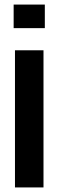

<svg xmlns="http://www.w3.org/2000/svg" viewBox="-20 -820 254 840"><path d="M39.7 -696.9V-800H176.1V-696.9ZM45.5 0V-600H170.3V0Z"/></svg>

Font: Big Shoulders Stencil Display SC Thin
Style: Regular
Weight: 100
Designer: Patric King
Foundry: XO Type Co
Version: Version 2.001